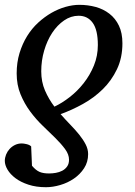

<svg xmlns="http://www.w3.org/2000/svg" viewBox="-32 -514 555 790"><path d="M137.7 -220.7Q137.7 -177.2 153.1 -141.6Q168.5 -106 191.9 -75.2Q223.1 -89.8 255.1 -114.7Q287.1 -139.6 312.7 -172.4Q338.4 -205.1 354.5 -244.6Q370.6 -284.2 370.6 -328.6Q370.6 -390.6 349.6 -419.9Q328.6 -449.2 291.5 -449.2Q259.8 -449.2 231.7 -429.9Q203.6 -410.6 182.6 -378.7Q161.6 -346.7 149.7 -305.7Q137.7 -264.6 137.7 -220.7ZM36.6 -211.9Q36.6 -256.8 48.3 -295.4Q60.1 -334 79.6 -365.5Q99.1 -397 125.2 -420.9Q151.4 -444.8 179.9 -461.2Q208.5 -477.5 238 -485.8Q267.6 -494.1 294.4 -494.1Q329.6 -494.1 361.6 -485.4Q393.6 -476.6 418.2 -457.5Q442.9 -438.5 457.3 -408.4Q471.7 -378.4 471.7 -335.9Q471.7 -275.9 449.2 -229Q426.8 -182.1 390.6 -146.7Q354.5 -111.3 309.1 -86.2Q263.7 -61 217.3 -44.4Q237.3 -21.5 257.6 -0.7Q277.8 20 293.9 40Q310.1 60.1 320.3 79.8Q330.6 99.6 330.6 120.1Q330.6 152.8 314 178.2Q297.4 203.6 272 220.9Q246.6 238.3 215.8 247.3Q185.1 256.3 157.2 256.3Q116.7 256.3 85 245.8Q53.2 235.4 31.7 219.2Q10.3 203.1 -1 184.1Q-12.2 165 -12.2 147.9Q-12.2 135.3 -7.1 122.3Q-2 109.4 7.3 99.1Q16.6 88.9 29.5 82.5Q42.5 76.2 57.6 76.2Q65.4 76.2 77.6 79.1Q89.8 82 96.2 88.4L99.6 168Q107.9 177.7 115.5 183.8Q123 189.9 131.1 193.4Q139.2 196.8 148.7 198.2Q158.2 199.7 169.9 199.7Q183.1 199.7 197.5 197.3Q211.9 194.8 224.1 188.5Q236.3 182.1 244.1 171.1Q252 160.2 252 143.1Q252 121.6 236.1 99.9Q220.2 78.1 196.3 54.4Q172.4 30.8 144.3 3.9Q116.2 -22.9 92.3 -55.2Q68.4 -87.4 52.5 -126Q36.6 -164.6 36.6 -211.9Z"/></svg>

Font: Charis SIL
Style: Italic
Weight: 400
Italic angle: -11°
Foundry: SIL International
Version: Version 4.112